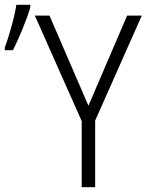

<svg xmlns="http://www.w3.org/2000/svg" viewBox="-20 -779 610 799"><path d="M348 -339 509 -714H570L376 -277V0H320V-275L125 -714H186ZM0 -570H34Q53 -608 74 -659Q95 -710 106 -748V-759H48Q43 -724 27.5 -668Q12 -612 0 -581Z"/></svg>

Font: Noto Sans UI SemiCondensed Light
Style: Regular
Weight: 300
Width: 4
Designer: Monotype Design Team
Foundry: Monotype Imaging Inc.
Version: Version 1.901